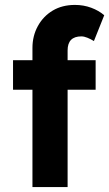

<svg xmlns="http://www.w3.org/2000/svg" viewBox="-20 -761 444 781"><path d="M112 0V-396H33V-516H112V-566Q112 -615 134 -655Q156 -695 194.5 -718Q233 -741 285 -741Q320 -741 351 -729.5Q382 -718 404 -699L362 -594Q349 -602 335.5 -607.5Q322 -613 311 -613Q255 -613 255 -556V-516H369V-396H255V0Z"/></svg>

Font: Lexend Deca SemiBold
Style: Regular
Weight: 600
Designer: Bonnie Shaver-Troup, Thomas Jockin
Foundry: Lexend
Version: Version 1.008; ttfautohint (v1.8.4.7-5d5b)